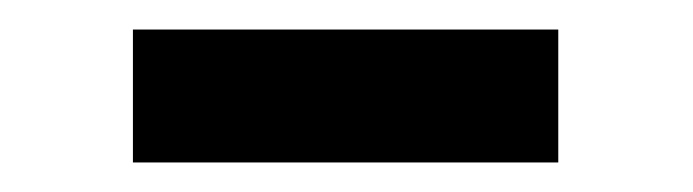

<svg xmlns="http://www.w3.org/2000/svg" viewBox="-20 -334 469 130"><path d="M70 -224V-314H358V-224Z"/></svg>

Font: Nunito Sans 7pt SemiBold
Style: Regular
Weight: 600
Designer: Vernon Adams
Foundry: Vernon Adams
Version: Version 3.101;gftools[0.9.27]